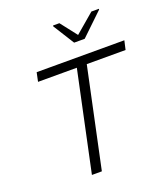

<svg xmlns="http://www.w3.org/2000/svg" viewBox="-162 -1030 1002 1144"><g transform="rotate(-20 339.0 -458.0)"><path d="M222 0 356 -631H110L122 -688H678L665 -631H419L285 0ZM392 -777 308 -911 309 -916H349L430 -812L552 -916H600L599 -911L459 -777Z"/></g></svg>

Font: Saira SemiExpanded Light
Style: Italic
Weight: 300
Width: 6
Italic angle: -12°
Designer: Hector Gatti with collaboration of the Omnibus-Type team
Foundry: Omnibus-Type
Version: Version 1.101